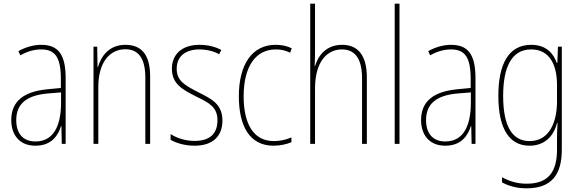

<svg xmlns="http://www.w3.org/2000/svg" viewBox="-20 -780 3142 1041"><path d="M203 -537C162 -537 118 -524 80 -503L90 -480C133 -504 170 -512 203 -512C278 -512 310 -471 310 -351V-303L237 -296C113 -284 41 -234 41 -129C41 -53 82 10 172 10C258 10 294 -43 311 -96H313L315 0H336V-356C336 -486 295 -537 203 -537ZM237 -273 311 -279V-220C310 -98 271 -13 172 -13C106 -13 68 -55 68 -129C68 -219 127 -263 237 -273Z M660 -537C571 -537 528 -475 511 -416H509L507 -527H487V0H513V-308C513 -445 577 -513 660 -513C727 -513 768 -468 768 -359V0H794V-366C794 -485 746 -537 660 -537Z M1186 -126C1186 -218 1124 -245 1051 -282C982 -318 938 -342 938 -407C938 -476 987 -512 1061 -512C1100 -512 1141 -502 1168 -486L1180 -509C1149 -526 1107 -537 1062 -537C963 -537 912 -482 912 -408C912 -324 970 -294 1045 -256C1113 -223 1159 -200 1159 -128C1159 -57 1120 -16 1035 -16C987 -16 941 -30 905 -53V-22C932 -6 979 10 1035 10C1136 10 1186 -44 1186 -126Z M1463 10C1498 10 1535 2 1560 -9V-35C1531 -22 1497 -15 1465 -15C1349 -15 1301 -117 1301 -258C1301 -422 1368 -512 1475 -512C1502 -512 1529 -507 1553 -494L1562 -518C1536 -531 1508 -537 1474 -537C1350 -537 1275 -435 1275 -258C1275 -97 1333 10 1463 10Z M1688 -493V-760H1662V0H1688V-299C1688 -447 1754 -512 1834 -512C1899 -512 1943 -469 1943 -356V0H1969V-360C1969 -480 1921 -537 1835 -537C1747 -537 1705 -477 1688 -422H1686C1687 -446 1688 -463 1688 -493Z M2146 0V-760H2120V0Z M2425 -537C2384 -537 2340 -524 2302 -503L2312 -480C2355 -504 2392 -512 2425 -512C2500 -512 2532 -471 2532 -351V-303L2459 -296C2335 -284 2263 -234 2263 -129C2263 -53 2304 10 2394 10C2480 10 2516 -43 2533 -96H2535L2537 0H2558V-356C2558 -486 2517 -537 2425 -537ZM2459 -273 2533 -279V-220C2532 -98 2493 -13 2394 -13C2328 -13 2290 -55 2290 -129C2290 -219 2349 -263 2459 -273Z M2860 -537C2737 -537 2682 -432 2682 -260C2682 -78 2744 10 2851 10C2931 10 2982 -40 3000 -113H3003C3000 -72 3000 -47 3000 -14V32C3000 156 2949 216 2836 216C2782 216 2741 202 2702 181V209C2739 229 2782 241 2836 241C2970 241 3026 167 3026 32V-527H3005L3002 -439H2999C2980 -491 2941 -537 2860 -537ZM2860 -512C2963 -512 3000 -424 3000 -319V-229C3000 -129 2965 -15 2851 -15C2758 -15 2708 -95 2708 -260C2708 -413 2752 -512 2860 -512Z"/></svg>

Font: Noto Sans Arabic UI Cn Th
Style: Regular
Weight: 100
Width: 3
Designer: Monotype Design Team, Nadine Chahine and Nizar Qandah
Foundry: Monotype Imaging Inc.
Version: Version 2.010